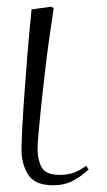

<svg xmlns="http://www.w3.org/2000/svg" viewBox="-20 -538 318 572"><path d="M139 14Q84 14 64 -17.5Q44 -49 44 -93Q44 -110 46 -150.5Q48 -191 52 -248.5Q56 -306 61.5 -373Q67 -440 74 -510L132 -518L140 -514Q134 -474 127 -425Q120 -376 114 -324Q108 -272 103 -225.5Q98 -179 95 -144Q92 -109 92 -93Q92 -62 104 -39.5Q116 -17 158 -17Q176 -17 193.5 -21.5Q211 -26 237 -44L244 -33Q220 -11 195.5 1.5Q171 14 139 14Z"/></svg>

Font: Display Extralight
Style: Italic
Weight: 200
Italic angle: -2°
Designer: Latin by Veronika Burian and Jose Scaglione. Greek by Irene Vlachou. Cyrillic by Vera Evstafieva
Foundry: TypeTogether
Version: Version 3.002